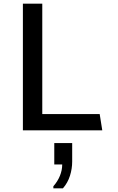

<svg xmlns="http://www.w3.org/2000/svg" viewBox="-20 -706 640 1040"><path d="M104 0V-686H209V-88H520L534 0ZM269 314V303Q292 277 304.5 246.5Q317 216 317 185H274V69H371V169Q371 208 359 246Q347 284 321 314Z"/></svg>

Font: Chivo Mono Medium
Style: Regular
Weight: 400
Monospace: yes
Version: Version 1.008